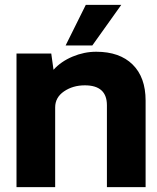

<svg xmlns="http://www.w3.org/2000/svg" viewBox="-20 -770 645 790"><path d="M359.9 -583H250L333 -750H479ZM376 -557.1Q472.2 -557.1 525.6 -504.6Q579.1 -452.1 579.1 -356V0H419.9V-336.9Q419.9 -418.9 329.1 -418.9Q279.8 -418.9 243.4 -394Q207 -369.1 207 -328.1V0H47.9V-549.8H190.9L200.2 -482.9Q231 -517.1 278.6 -537.1Q326.2 -557.1 376 -557.1Z"/></svg>

Font: Oakes Grotesk Bold
Style: Regular
Weight: 700
Designer: Samuel Oakes
Foundry: Samuel Oakes
Version: Version 1.000;PS 001.000;hotconv 1.0.88;makeotf.lib2.5.64775